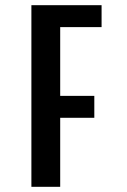

<svg xmlns="http://www.w3.org/2000/svg" viewBox="-20 -720 490 740"><path d="M101 0V-700H371.5V-615.5H212V-350.5H343.5V-266H212V0Z"/></svg>

Font: Trispace Condensed Medium
Style: Regular
Weight: 500
Width: 3
Designer: Tyler Finck
Foundry: Etcetera Type Company
Version: Version 1.210; ttfautohint (v1.8.3)